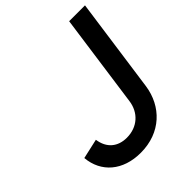

<svg xmlns="http://www.w3.org/2000/svg" viewBox="-209 -872 1011 1011"><g transform="rotate(-45 296.5 -366.5)"><path d="M252 12C402 12 500 -86 519 -217L593 -745H475L402 -223C392 -148 336 -96 256 -96C190 -96 143 -133 133 -204L22 -179C32 -64 119 12 252 12Z"/></g></svg>

Font: Mluvka SemiBold
Style: Italic
Weight: 600
Italic angle: -8°
Designer: Modified by Jiří Krblich, Original typeface by Gumpita Rahayu
Foundry: Gumpita Rahayu & Jiří Krblich
Version: Version 2.000;Glyphs 3.1.1 (3134)